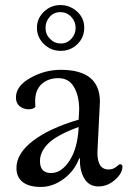

<svg xmlns="http://www.w3.org/2000/svg" viewBox="-20 -726 511 759"><path d="M375 -324Q375 -324 365 -123Q365 -56 409 -56Q427 -56 439.5 -66.5Q452 -77 454 -77Q464 -77 464 -67Q464 -41 434.5 -15Q405 11 369 11Q333 11 314.5 -18.5Q296 -48 296 -91Q296 -95 296 -100H293Q275 -51 232 -19Q189 13 141.5 13Q94 13 69.5 -6.5Q45 -26 45 -62Q45 -119 110 -169Q175 -219 291 -253Q293 -287 293 -293Q293 -347 272.5 -382Q252 -417 211 -417Q170 -417 144.5 -393.5Q119 -370 119 -326Q119 -312 120 -304Q113 -294 93 -294Q73 -294 58 -306Q43 -318 43 -341Q43 -386 100 -418Q157 -450 220 -450Q375 -450 375 -324ZM182 -42Q223 -42 255 -91Q287 -140 291 -224Q206 -193 172 -160Q138 -127 138 -89Q138 -42 182 -42ZM313 -616.5Q313 -578 286 -551.5Q259 -525 220 -525Q181 -525 153.5 -552Q126 -579 126 -616Q126 -653 153.5 -679.5Q181 -706 218.5 -706Q256 -706 284.5 -680.5Q313 -655 313 -616.5ZM160 -615.5Q160 -590 178 -572Q196 -554 220.5 -554Q245 -554 262 -572.5Q279 -591 279 -616Q279 -641 261.5 -659.5Q244 -678 218.5 -678Q193 -678 176.5 -659.5Q160 -641 160 -615.5Z"/></svg>

Font: Sedan
Style: Regular
Weight: 400
Designer: Sebastian Salazar
Foundry: Sebastian Salazar
Version: Version 1.001